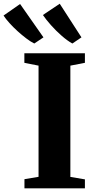

<svg xmlns="http://www.w3.org/2000/svg" viewBox="-100 -1036 522 1056"><path d="M112 -63.5V-675L34 -690.5V-743H367V-690.5L287 -675V-63L367 -49.5V0H34.5V-50.5ZM88 -797Q68.5 -806.5 44.5 -824.8Q20.5 -843 -3.8 -865Q-28 -887 -48.2 -909.5Q-68.5 -932 -80.5 -950.5L10.5 -1014L139 -830.5L89 -797ZM297.5 -797Q271 -811.5 239.5 -839Q208 -866.5 180.2 -897.8Q152.5 -929 136 -953.5L228.5 -1015.5L348 -830.5L298.5 -797Z"/></svg>

Font: Merriweather 60pt Black
Style: Regular
Weight: 900
Version: Version 2.100